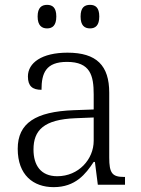

<svg xmlns="http://www.w3.org/2000/svg" viewBox="-20 -761 582 791"><path d="M351 -644C373 -644 389 -656 389 -693C389 -730 373 -741 351 -741C328 -741 312 -730 312 -693C312 -656 328 -644 351 -644ZM174 -644C196 -644 212 -656 212 -693C212 -730 196 -741 174 -741C152 -741 135 -730 135 -693C135 -656 152 -644 174 -644ZM201 10C291 10 333 -44 366 -94H371L383 0H495V-32H491C442 -32 430 -48 430 -112V-379C430 -491 378 -544 258 -544C152 -544 95 -502 95 -446C95 -406 114 -391 151 -391C151 -460 169 -506 256 -506C352 -506 366 -450 366 -372V-310L283 -307C127 -301 53 -254 53 -148C53 -40 117 10 201 10ZM216 -35C148 -35 118 -80 118 -145C118 -224 160 -269 292 -274L366 -277V-181C366 -105 304 -35 216 -35Z"/></svg>

Font: Noto Serif Telugu Light
Style: Regular
Weight: 300
Designer: Jelle Bosma - Monotype Design Team
Foundry: Monotype Imaging Inc.
Version: Version 2.005